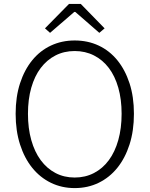

<svg xmlns="http://www.w3.org/2000/svg" viewBox="-20 -949 766 982"><path d="M362 13Q296 13 240.5 -14Q185 -41 145 -90.5Q105 -140 82.5 -210Q60 -280 60 -367Q60 -454 82.5 -523Q105 -592 145 -641Q185 -690 240.5 -716Q296 -742 362 -742Q429 -742 484.5 -716Q540 -690 580 -641Q620 -592 642.5 -523Q665 -454 665 -367Q665 -280 642.5 -210Q620 -140 580 -90.5Q540 -41 484.5 -14Q429 13 362 13ZM362 -41Q416 -41 460.5 -64Q505 -87 536.5 -129.5Q568 -172 585 -232.5Q602 -293 602 -367Q602 -441 585 -500.5Q568 -560 536.5 -601.5Q505 -643 460.5 -665.5Q416 -688 362 -688Q308 -688 264 -665.5Q220 -643 188.5 -601.5Q157 -560 140 -500.5Q123 -441 123 -367Q123 -293 140 -232.5Q157 -172 188.5 -129.5Q220 -87 264 -64Q308 -41 362 -41ZM333 -929H393L515 -804L488 -781L365 -888H360L236 -781L210 -804Z"/></svg>

Font: Kinto Sans Light
Style: Regular
Weight: 300
Designer: Authors: Ryoko NISHIZUKA  (kana & ideographs); Paul D. Hunt (Latin, Greek & Cyrillic); Wenlong ZHANG  (bopomofo); Sandol
Foundry: Adobe Systems Incorporated, ookami Inc.
Version: Version 0.001